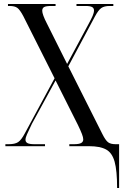

<svg xmlns="http://www.w3.org/2000/svg" viewBox="-20 -734 626 964"><path d="M568 210Q568 123 555.5 78Q543 33 512.5 16.5Q482 0 428 0H328V-10H351Q377 -10 387.5 -16Q398 -22 398 -34Q398 -44 391.5 -61Q385 -78 371 -107L259 -330L140 -112Q123 -76 115.5 -59.5Q108 -43 108 -32Q108 -21 118 -15.5Q128 -10 153 -10H206V0H7V-10H24Q55 -10 71 -20.5Q87 -31 105 -65L254 -341L97 -653Q80 -685 67 -694.5Q54 -704 28 -704H20V-714H259V-704H238Q211 -704 201.5 -698.5Q192 -693 192 -680Q192 -671 198 -654.5Q204 -638 215 -617L317 -413L426 -616Q438 -638 445 -654Q452 -670 452 -682Q452 -693 442.5 -698.5Q433 -704 410 -704H364V-714H549V-704H530Q504 -704 489 -694Q474 -684 456 -650L323 -401L494 -61Q510 -29 523 -19.5Q536 -10 560 -10H578V210Z"/></svg>

Font: Noto Serif Display Condensed
Style: Regular
Weight: 400
Width: 3
Designer: Monotype Design Team
Foundry: Monotype Imaging Inc.
Version: Version 2.009